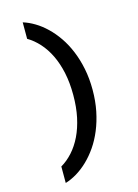

<svg xmlns="http://www.w3.org/2000/svg" viewBox="-147 -986 846 1176"><g transform="rotate(-15 276.0 -397.5)"><path d="M425.3 -397.9Q425.3 -469.7 412.6 -532.2Q399.9 -594.7 377.9 -647.7Q356 -700.7 326.4 -743.7Q296.9 -786.6 262.7 -819.3Q228.5 -852.1 191.9 -874Q155.3 -896 118.7 -907.2V-802.7Q158.7 -779.3 192.4 -741.9Q226.1 -704.6 250.8 -653.8Q275.4 -603 289.1 -539.1Q302.7 -475.1 302.7 -397.9Q302.7 -320.8 289.1 -256.8Q275.4 -192.9 250.8 -142.1Q226.1 -91.3 192.4 -54Q158.7 -16.6 118.7 6.8V111.3Q154.8 100.6 191.7 78.4Q228.5 56.2 262.7 23.4Q296.9 -9.3 326.4 -52.2Q356 -95.2 377.9 -148.2Q399.9 -201.2 412.6 -263.7Q425.3 -326.2 425.3 -397.9Z"/></g></svg>

Font: Tauri
Style: Regular
Weight: 400
Designer: Yvonne Schüttler
Foundry: Yvonne Schüttler
Version: Version 1.003; ttfautohint (v0.93.8-669f) -l 13 -r 13 -G 200